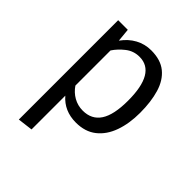

<svg xmlns="http://www.w3.org/2000/svg" viewBox="-210 -684 1035 1035"><g transform="rotate(45 307.5 -166.5)"><path d="M344.6 -551.3Q416.4 -551.3 459.2 -516.4Q502.1 -481.5 521 -418.2Q540 -354.9 540 -270.3Q540 -188.7 517.2 -124.9Q494.4 -61 448.2 -24.6Q402.1 11.8 331.8 11.8Q243.1 11.8 189.2 -50.8V206.7L103.1 217.4V-540H176.4L183.6 -464.6Q213.3 -506.2 254.4 -528.7Q295.4 -551.3 344.6 -551.3ZM324.1 -482.1Q279.5 -482.1 245.1 -455.1Q210.8 -428.2 189.2 -395.4V-127.7Q210.3 -96.4 242.3 -78.2Q274.4 -60 312.8 -60Q380 -60 413.8 -111.3Q447.7 -162.6 447.7 -270.8Q447.7 -482.1 324.1 -482.1Z"/></g></svg>

Font: FiraCode Nerd Font
Style: Regular
Weight: 400
Designer: Carrois Corporate, Edenspiekermann AG, Nikita Prokopov
Foundry: Carrois Corporate, Edenspiekermann AG, Nikita Prokopov
Version: Version 6.002;Nerd Fonts 2.1.0